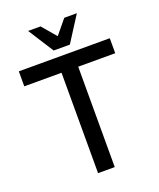

<svg xmlns="http://www.w3.org/2000/svg" viewBox="-167 -1038 946 1140"><g transform="rotate(-20 305.5 -468.0)"><path d="M357.4 -634.3V0H252V-634.3H16.6V-729H591.3V-634.3ZM355.5 -774.4H253.4L150.4 -935.5H229L305.2 -846.2L378.9 -935.5H458.5Z"/></g></svg>

Font: SolaimanLipi
Style: Bold
Weight: 700
Designer: Solaiman Karim
Foundry: Al Mamun Sumon
Version: Version 2.000